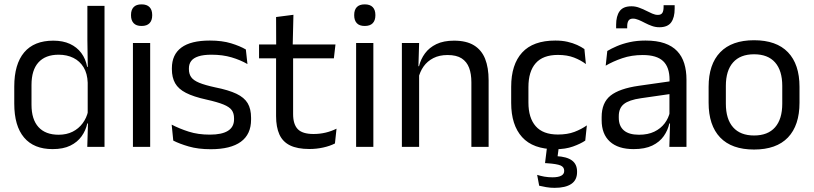

<svg xmlns="http://www.w3.org/2000/svg" viewBox="-20 -690 3822 902"><path d="M227 10.5Q139 10.5 93 -44Q47 -98.5 47 -203V-283.5Q47 -388.5 93.5 -443.8Q140 -499 230.5 -499Q275.5 -499 308.5 -483.8Q341.5 -468.5 362 -441Q382.5 -413.5 389.5 -376H416L392 -301.5Q390.5 -344.5 372.8 -373.8Q355 -403 324.8 -418Q294.5 -433 255.5 -433Q193.5 -433 160.8 -397Q128 -361 128 -291V-198Q128 -129 160.8 -93Q193.5 -57 255.5 -57Q292.5 -57 321 -71.2Q349.5 -85.5 368.2 -110.8Q387 -136 394 -168L414 -110H390Q383 -77 363.2 -49.5Q343.5 -22 310.2 -5.8Q277 10.5 227 10.5ZM390 0 393.5 -118 392 -144V-348L392.5 -365L390.5 -503.5V-662.5H471V0Z M604.5 0V-488H685.5V0ZM645 -568Q620 -568 607.8 -581.2Q595.5 -594.5 595.5 -617.5V-620Q595.5 -643.5 607.8 -656.5Q620 -669.5 645 -669.5Q670 -669.5 682.5 -656.5Q695 -643.5 695 -620V-617.5Q695 -594 682.5 -581Q670 -568 645 -568Z M970 11Q911 11 867 -1.8Q823 -14.5 794 -29.5L786.5 -104.5Q823 -85.5 866.8 -71.5Q910.5 -57.5 966 -57.5Q1022.5 -57.5 1051 -75.5Q1079.5 -93.5 1079.5 -129V-134.5Q1079.5 -157.5 1068.8 -172.5Q1058 -187.5 1030 -199Q1002 -210.5 950.5 -222Q889 -235.5 853.5 -253.8Q818 -272 802.8 -299Q787.5 -326 787.5 -365V-369.5Q787.5 -433.5 832 -466.5Q876.5 -499.5 966 -499.5Q1023.5 -499.5 1065.8 -486.5Q1108 -473.5 1135 -457.5L1142.5 -389Q1110 -408 1068 -420.5Q1026 -433 973.5 -433Q935.5 -433 912 -425.2Q888.5 -417.5 878 -403.2Q867.5 -389 867.5 -369V-365Q867.5 -343 878 -327.8Q888.5 -312.5 915.8 -301.2Q943 -290 991.5 -279.5Q1054 -267 1090.8 -249.5Q1127.5 -232 1143.5 -205.2Q1159.5 -178.5 1159.5 -136.5V-128Q1159.5 -59 1111.5 -24Q1063.5 11 970 11Z M1433.5 10Q1377 10 1342.5 -7Q1308 -24 1292.5 -58.5Q1277 -93 1277 -144.5V-452.5H1357V-154Q1357 -106 1379 -83.2Q1401 -60.5 1453 -60.5Q1482.5 -60.5 1509.8 -67Q1537 -73.5 1561 -85.5L1553.5 -16Q1530 -4 1498.5 3Q1467 10 1433.5 10ZM1197 -416V-481H1556L1548.5 -416ZM1277.5 -473 1277 -610 1358.5 -620.5 1355 -473Z M1653 0V-488H1734V0ZM1693.5 -568Q1668.5 -568 1656.2 -581.2Q1644 -594.5 1644 -617.5V-620Q1644 -643.5 1656.2 -656.5Q1668.5 -669.5 1693.5 -669.5Q1718.5 -669.5 1731 -656.5Q1743.5 -643.5 1743.5 -620V-617.5Q1743.5 -594 1731 -581Q1718.5 -568 1693.5 -568Z M2194.5 0V-303.5Q2194.5 -343 2183.8 -371.5Q2173 -400 2148.8 -415.8Q2124.5 -431.5 2082.5 -431.5Q2044 -431.5 2015.8 -417Q1987.5 -402.5 1970 -377.8Q1952.5 -353 1945.5 -321.5L1931 -379H1948.5Q1956.5 -412 1976.5 -439.2Q1996.5 -466.5 2030.2 -482.8Q2064 -499 2113 -499Q2171 -499 2206.8 -477Q2242.5 -455 2259 -413.8Q2275.5 -372.5 2275.5 -312.5V0ZM1868 0V-488H1949L1945.5 -371L1949 -366.5V0Z M2589 11Q2484 11 2432.8 -45.8Q2381.5 -102.5 2381.5 -206.5V-282.5Q2381.5 -387 2433 -443.2Q2484.5 -499.5 2589 -499.5Q2620 -499.5 2645.5 -493.8Q2671 -488 2691.2 -478.8Q2711.5 -469.5 2725.5 -459.5L2732.5 -389Q2709 -407 2676.8 -419.5Q2644.5 -432 2601 -432Q2531 -432 2496.8 -393.2Q2462.5 -354.5 2462.5 -280.5V-208.5Q2462.5 -136 2496.8 -97Q2531 -58 2601 -58Q2646 -58 2678.8 -70.5Q2711.5 -83 2737 -101L2729.5 -29.5Q2707.5 -14.5 2672 -1.8Q2636.5 11 2589 11ZM2606.5 -8.5 2596.5 67.5 2562 43.5Q2569 43.5 2577.2 43.2Q2585.5 43 2593.5 43.5Q2643 46 2667 63.8Q2691 81.5 2691 116V118.5Q2691 156 2663.8 174.2Q2636.5 192.5 2585.5 192.5Q2565 192.5 2546 189.2Q2527 186 2513 182.5L2503.5 131.5Q2519 136.5 2537.2 139.8Q2555.5 143 2575.5 143Q2602.5 143 2616.5 135.5Q2630.5 128 2630.5 113.5V112Q2630.5 94.5 2613 87.2Q2595.5 80 2552 77Q2547.5 76.5 2544.8 76.5Q2542 76.5 2540.5 76.5L2551 -8.5Z M3124.5 0 3128 -118.5 3125 -131V-286.5L3125.5 -315Q3125.5 -374.5 3095.2 -403Q3065 -431.5 2999.5 -431.5Q2947 -431.5 2903.2 -416.5Q2859.5 -401.5 2825.5 -381.5L2833 -450.5Q2852 -462 2878.2 -473.2Q2904.5 -484.5 2938.2 -492Q2972 -499.5 3012.5 -499.5Q3065 -499.5 3101.8 -486.8Q3138.5 -474 3161.2 -450Q3184 -426 3194.5 -392Q3205 -358 3205 -316V0ZM2956.5 10.5Q2884 10.5 2845.2 -24.8Q2806.5 -60 2806.5 -125.5V-140Q2806.5 -207.5 2848.2 -240.8Q2890 -274 2981 -287L3135.5 -309L3140 -250L2991 -228.5Q2935 -220.5 2911 -201.2Q2887 -182 2887 -144.5V-136.5Q2887 -98 2910.8 -77.5Q2934.5 -57 2982 -57Q3024 -57 3054 -71.5Q3084 -86 3102.5 -110.5Q3121 -135 3127.5 -165L3140 -110H3124.5Q3117.5 -78 3098.2 -50.5Q3079 -23 3044.5 -6.2Q3010 10.5 2956.5 10.5ZM3077.5 -562Q3059.5 -562 3042.8 -568Q3026 -574 3010.2 -582.2Q2994.5 -590.5 2980.2 -596.5Q2966 -602.5 2953.5 -602.5Q2939 -602.5 2932.8 -593.2Q2926.5 -584 2926.5 -565.5V-557H2874.5V-573.5Q2874.5 -614.5 2891 -637.5Q2907.5 -660.5 2946.5 -660.5Q2965 -660.5 2982 -654.2Q2999 -648 3014.5 -640.2Q3030 -632.5 3044 -626.2Q3058 -620 3070.5 -620Q3085.5 -620 3091.5 -629.2Q3097.5 -638.5 3097.5 -657.5V-665.5H3149.5V-649Q3149.5 -607.5 3133 -584.8Q3116.5 -562 3077.5 -562Z M3522.5 12.5Q3417.5 12.5 3363.2 -44.2Q3309 -101 3309 -207.5V-282Q3309 -388 3363.5 -444.5Q3418 -501 3522.5 -501Q3627.5 -501 3681.8 -444.5Q3736 -388 3736 -282V-207.5Q3736 -101 3681.8 -44.2Q3627.5 12.5 3522.5 12.5ZM3522.5 -53.5Q3587.5 -53.5 3621.2 -92Q3655 -130.5 3655 -203V-286.5Q3655 -358.5 3621.2 -396.8Q3587.5 -435 3522.5 -435Q3458 -435 3424 -396.8Q3390 -358.5 3390 -286.5V-203Q3390 -130.5 3424 -92Q3458 -53.5 3522.5 -53.5Z"/></svg>

Font: Anek Latin
Style: Regular
Weight: 400
Designer: Yesha Goshar
Foundry: Ek Type
Version: Version 1.003